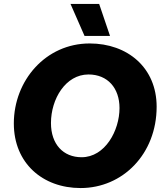

<svg xmlns="http://www.w3.org/2000/svg" viewBox="-20 -936 831 972"><path d="M388 16C601 16 773 -156 773 -396C773 -593 626 -716 434 -716C211 -716 50 -528 50 -311C50 -110 196 16 388 16ZM393 -140C300 -140 238 -206 238 -313C238 -435 312 -559 428 -559C525 -559 585 -490 585 -389C585 -275 512 -140 393 -140ZM408 -754H537L482 -916H337Z"/></svg>

Font: Fixel Display ExtraBold
Style: Italic
Weight: 800
Italic angle: -10°
Designer: AlfaBravo + MacPaw
Foundry: Kyrylo Tkachov, Marchela Mozhyna, Serhii Makarenko, Maria Weinstein, Zakhar Kryvoshyya
Version: Version 1.210;Glyphs 3.2 (3217)